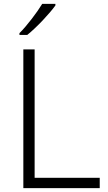

<svg xmlns="http://www.w3.org/2000/svg" viewBox="-20 -968 555 988"><path d="M265.1 -948.2H197.3C171.9 -905.8 116.7 -833 80.1 -797.4V-788.1H120.1C169.4 -827.6 235.8 -898.9 265.1 -939.9ZM493.2 0V-53.2H158.2V-713.9H100.1V0Z"/></svg>

Font: Noto Reveo Sans
Style: Regular
Weight: 300
Designer: Monotype Design Team
Foundry: Monotype Imaging Inc.
Version: Version 2.007